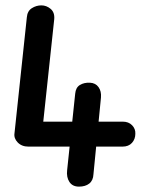

<svg xmlns="http://www.w3.org/2000/svg" viewBox="-20 -695 538 715"><path d="M34 -199 80 -631Q82 -654 98.5 -664.5Q115 -675 134 -675Q153 -675 168.5 -662Q184 -649 182 -624L136 -194L86 -149Q61 -149 46 -164.5Q31 -180 34 -199ZM274 0Q250 0 238.5 -17.5Q227 -35 230 -61L260 -346Q262 -369 277.5 -378.5Q293 -388 315 -387Q336 -386 347 -370.5Q358 -355 356 -332L328 -46Q327 -23 312.5 -11.5Q298 0 274 0ZM484 -197Q484 -177 471.5 -163Q459 -149 436 -149H86L94 -242H437Q459 -242 472 -228.5Q485 -215 484 -197Z"/></svg>

Font: Edu NSW ACT Foundation SemiBold
Style: Regular
Weight: 600
Version: Version 1.003